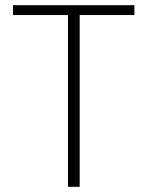

<svg xmlns="http://www.w3.org/2000/svg" viewBox="-20 -720 569 740"><path d="M242 0V-662H30V-700H498V-662H287V0Z"/></svg>

Font: DM Sans 16pt ExtraLight
Style: Regular
Weight: 250
Version: Version 4.004;gftools[0.9.30]